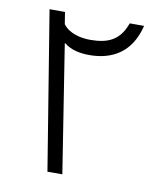

<svg xmlns="http://www.w3.org/2000/svg" viewBox="-70 -641 588 698"><g transform="rotate(10 223.5 -291.5)"><path d="M57 -583 152 0H207L133 -471H135C162 -449 198 -444 228 -444C310 -444 381 -480 406 -583H353C330 -518 287 -499 222 -499C186 -499 143 -509 121 -539L114 -583Z"/></g></svg>

Font: Noto Sans Syriac Light
Style: Regular
Weight: 300
Designer: Patrick Giasson and the Monotype Design Team
Foundry: Monotype Imaging Inc.
Version: Version 3.000